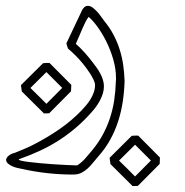

<svg xmlns="http://www.w3.org/2000/svg" viewBox="-80 -336 620 644"><path d="M455.6 213.9Q437 232.4 418.9 250.7Q400.9 269 382.3 287.6Q377.9 287.6 373.5 287.8Q369.1 288.1 364.7 288.1Q346.2 269.5 327.6 251.2Q309.1 232.9 290.5 214.4Q289.6 209 289.1 203.9Q288.6 198.7 287.6 193.4Q306.2 174.8 324.7 156.5Q343.3 138.2 361.8 119.6Q367.2 119.1 372.6 118.9Q377.9 118.7 383.3 118.7Q401.9 137.2 419.9 155.5Q438 173.8 456.5 192.4ZM434.6 210.9 373 149.4Q359.4 162.6 346.2 176Q333 189.5 319.3 202.6Q333 215.8 346.2 229Q359.4 242.2 373 255.9Q388.7 240.2 404.1 224.6Q419.4 209 435.1 193.4ZM158.2 -29.8Q139.6 -11.2 121.6 7.1Q103.5 25.4 85 43.9Q80.6 43.9 76.2 44.2Q71.8 44.4 67.4 44.4Q48.8 25.9 30.3 7.6Q11.7 -10.7 -6.8 -29.3Q-7.8 -34.7 -8.3 -39.8Q-8.8 -44.9 -9.8 -50.3Q8.8 -68.8 27.3 -87.2Q45.9 -105.5 64.5 -124Q69.8 -124.5 75.2 -124.8Q80.6 -125 85.9 -125Q104.5 -106.4 122.6 -88.1Q140.6 -69.8 159.2 -51.3ZM137.2 -32.7 75.7 -94.2Q62 -81.1 48.8 -67.6Q35.6 -54.2 22 -41Q35.6 -27.8 48.8 -14.6Q62 -1.5 75.7 12.2Q91.3 -3.4 106.7 -19Q122.1 -34.7 137.7 -50.3ZM337.9 -64.5Q336.9 -29.3 331.8 4.6Q326.7 38.6 316.4 70.6Q306.2 102.5 289.8 132.3Q273.4 162.1 249 189.5Q240.7 198.7 232.4 209.2Q224.1 219.7 214.4 228.8Q204.6 237.8 192.9 243.7Q181.2 249.5 166 249.5Q77.1 249.5 -8.8 230Q-14.2 229 -22.7 227.1Q-31.2 225.1 -39.3 221.4Q-47.4 217.8 -53.5 212.4Q-59.6 207 -59.6 198.7Q-57.6 192.4 -53.5 188.5Q-49.3 184.6 -44.4 181.9Q-39.6 179.2 -34.2 177.7Q-28.8 176.3 -23.4 173.8Q-8.8 168 5.9 161.6Q20.5 155.3 34.7 147.9Q77.6 126 118.2 98.1Q158.7 70.3 192.4 35.6Q200.7 26.9 209 17.1Q217.3 7.3 223.9 -3.7Q230.5 -14.6 234.6 -26.4Q238.8 -38.1 238.8 -50.8Q238.8 -58.1 233.9 -68.4Q229 -78.6 222.2 -89.4Q215.3 -100.1 208.3 -109.4Q201.2 -118.7 196.8 -124Q185.5 -137.7 173.3 -149.9Q161.1 -162.1 147.9 -173.3Q146.5 -177.2 145.3 -181.6Q144 -186 142.6 -190.4L195.3 -301.8Q197.8 -307.1 202.9 -311.8Q208 -316.4 214.8 -316.4Q223.1 -316.4 231.7 -309.8Q240.2 -303.2 247.6 -294.9Q254.9 -286.6 260.5 -278.3Q266.1 -270 269 -266.6Q288.6 -242.7 301.3 -218.3Q314 -193.8 321.8 -168.7Q329.6 -143.6 333.3 -117.7Q336.9 -91.8 337.9 -64.5ZM308.6 -63Q309.1 -65.9 309.1 -68.6Q309.1 -71.3 309.1 -74.2Q309.1 -105 299.8 -137Q290.5 -168.9 276.6 -196.8Q262.7 -224.6 246.6 -246.6Q230.5 -268.6 217.3 -279.3Q212.4 -273.4 207.3 -263.4Q202.1 -253.4 196.8 -241.2Q191.4 -229 185.8 -215.3Q180.2 -201.7 174.3 -189Q189.9 -175.3 203.9 -159.7Q217.8 -144 230.5 -127.4Q237.3 -118.7 243.9 -109.4Q250.5 -100.1 256.1 -89.8Q261.7 -79.6 265.1 -68.6Q268.6 -57.6 268.6 -46.4Q268.6 -34.2 264.9 -22.2Q261.2 -10.3 255.1 1.2Q249 12.7 241.5 22.9Q233.9 33.2 226.1 41.5Q200.2 70.8 172.6 94Q145 117.2 115.5 136Q85.9 154.8 53.7 169.7Q21.5 184.6 -14.2 197.3Q-17.1 198.2 -17.1 199.2Q-17.1 201.2 -7.3 203.4Q2.4 205.6 18.6 207.5Q34.7 209.5 55.2 211.4Q75.7 213.4 97.4 214.8Q119.1 216.3 140.4 217.3Q161.6 218.3 178.7 218.8Q192.9 210 205.6 195.8Q218.3 181.6 228.5 168.9Q250 143.1 264.6 116Q279.3 88.9 288.8 60.1Q298.3 31.2 303 0.7Q307.6 -29.8 308.6 -63Z"/></svg>

Font: XB Kayhan Pook
Style: Regular
Weight: 700
Designer: Behnam
Foundry: Irmug
Version: Version 7.300 2009